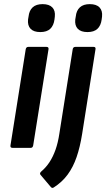

<svg xmlns="http://www.w3.org/2000/svg" viewBox="-20 -720 517 935"><path d="M41.1 0Q29 0 31 -11.8L105.3 -480.5Q107.7 -491.7 117.8 -491.7H205.8Q218 -491.7 216.3 -480.5L141.6 -11.8Q139.3 0 129.8 0ZM176.2 -563.8Q144.1 -563.8 128.9 -579.8Q113.6 -595.9 116.6 -625.2L119 -639.2Q122.1 -668.8 139.2 -684.4Q156.3 -699.9 187.4 -699.9Q219.5 -699.9 234.8 -683.9Q250.1 -667.9 247 -639.2L245.3 -625.2Q241.5 -595.6 224.8 -579.7Q208 -563.8 176.2 -563.8ZM334.1 -480.5Q336.1 -491.7 347.3 -491.7H435.6Q447.1 -491.7 445.1 -480.5L379.9 -67.2Q369.8 -3.8 353 45Q336.2 93.8 309.4 130.3Q282.6 166.8 241.1 193.3Q233.7 197.6 227.7 190.9L177.7 131.8Q170.9 124.3 180.7 115.3Q203.9 95.7 220.9 69.9Q237.9 44 250.3 9.4Q262.6 -25.3 269.2 -70.1ZM406.1 -563.8Q374 -563.8 358.7 -579.8Q343.4 -595.9 346.5 -625.2L348.9 -639.2Q351.9 -668.8 369.1 -684.4Q386.2 -699.9 417.3 -699.9Q449.3 -699.9 464.6 -683.9Q479.9 -667.9 476.9 -639.2L475.1 -625.2Q471.4 -595.6 454.6 -579.7Q437.8 -563.8 406.1 -563.8Z"/></svg>

Font: Sofia Sans Semi Condensed
Style: Italic
Weight: 400
Italic angle: -9°
Designer: Botio Nikoltchev, Ani Petrova
Foundry: lettersoup
Version: Version 4.101